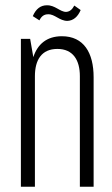

<svg xmlns="http://www.w3.org/2000/svg" viewBox="-20 -706 425 726"><path d="M157 -686C134 -686 116 -673 104 -645L129 -629C137 -645 147 -652 162 -652C187 -653 205 -627 235 -627C257 -628 274 -642 285 -668L261 -685C253 -670 244 -662 230 -661C207 -661 188 -687 157 -686ZM59 -559V0H112V-418C112 -479 137 -521 197 -521C256 -521 282 -479 282 -418V0H334V-414C334 -506 297 -569 214 -569C157 -569 122 -539 106 -490L94 -559Z"/></svg>

Font: Modon Arabic
Style: Regular
Weight: 400
Designer: Ahmedzaza
Foundry: Ahmedzaza
Version: Version 2.010